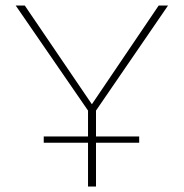

<svg xmlns="http://www.w3.org/2000/svg" viewBox="-20 -678 668 698"><path d="M329 -182H486V-159H329V0H300V-159H139V-182H300V-276L37 -658H70L314 -299L557 -658H591L329 -276Z"/></svg>

Font: Ysabeau SC Extralight
Style: Regular
Weight: 200
Designer: Christian Thalmann (Catharsis Fonts)
Version: Version 0.003